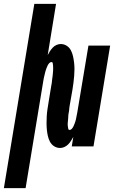

<svg xmlns="http://www.w3.org/2000/svg" viewBox="-75 -755 595 990"><path d="M-55 215 102 -735H214L171 -471Q176 -481 182.5 -491Q189 -501 197 -509.5Q205 -518 216 -523Q227 -528 238 -528Q255 -528 269 -519Q283 -510 290.5 -495.5Q298 -481 301.5 -465Q305 -449 307 -432.5Q309 -416 309 -399Q309 -382 307.5 -364.5Q306 -347 304 -330Q302 -313 299 -295L284 -209Q283 -204 282.5 -198.5Q282 -193 281.5 -187.5Q281 -182 280 -177Q279 -172 278 -166.5Q277 -161 277 -155.5Q277 -150 276.5 -144.5Q276 -139 275.5 -133.5Q275 -128 274.5 -123Q274 -118 274 -112.5Q274 -107 275 -102Q276 -97 277 -91Q278 -85 284 -85Q290 -85 295 -90.5Q300 -96 303 -102Q306 -108 308.5 -114.5Q311 -121 313 -127Q315 -133 316.5 -139.5Q318 -146 319 -152.5Q320 -159 321.5 -165Q323 -171 324 -178L381 -520H493L407 0H295L303 -49Q297 -39 291 -29Q285 -19 276.5 -10.5Q268 -2 257 3Q246 8 235 8Q218 8 204 -1Q190 -10 182.5 -24.5Q175 -39 171.5 -55Q168 -71 166.5 -87.5Q165 -104 165 -121Q165 -138 166 -155.5Q167 -173 169.5 -190Q172 -207 175 -225L189 -311Q190 -316 191 -321.5Q192 -327 192.5 -332.5Q193 -338 193.5 -343Q194 -348 195 -353.5Q196 -359 196.5 -364.5Q197 -370 197.5 -375.5Q198 -381 198.5 -386.5Q199 -392 199 -397Q199 -402 199 -407.5Q199 -413 198.5 -418Q198 -423 197 -429Q196 -435 190 -435Q184 -435 179 -429.5Q174 -424 171 -418Q168 -412 165.5 -405.5Q163 -399 161 -393Q159 -387 157.5 -380.5Q156 -374 154.5 -367.5Q153 -361 151.5 -355Q150 -349 149 -342L57 215Z"/></svg>

Font: Iosevka Term Curly Hv Obl
Style: Regular
Weight: 900
Italic angle: -9°
Designer: Belleve Invis
Foundry: Belleve Invis
Version: Version 32.3.0